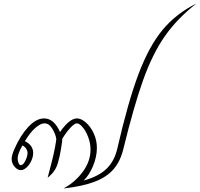

<svg xmlns="http://www.w3.org/2000/svg" viewBox="-20 -1048 1133 1088"><path d="M1093 -1028Q983 -942 913.5 -842Q844 -742 791.5 -595.5Q739 -449 678 -200Q661 -132 622.5 -88Q584 -44 515.5 -18Q447 8 340 20Q405 -15 449 -74.5Q493 -134 493 -200Q493 -236 480 -270.5Q467 -305 448.5 -327Q430 -349 416 -349Q402 -349 378.5 -323.5Q355 -298 333 -262Q333 -249 326 -206Q319 -163 309 -128Q302 -102 288.5 -81.5Q275 -61 250 -41L272 -126Q285 -176 292 -214.5Q299 -253 299 -261Q295 -288 276.5 -318.5Q258 -349 232 -349Q210 -349 180.5 -323.5Q151 -298 121 -248Q144 -237 156 -220Q168 -203 168 -181Q168 -160 157.5 -137Q147 -114 130.5 -99Q114 -84 98 -84Q79 -84 62.5 -103.5Q46 -123 46 -147Q46 -169 62 -204Q95 -280 140 -328.5Q185 -377 230 -377Q286 -377 320 -300Q374 -377 416 -377Q440 -377 466.5 -354Q493 -331 511 -292.5Q529 -254 529 -210Q529 -160 507.5 -108Q486 -56 454 -25Q539 -48 584 -92Q629 -136 645 -207Q706 -473 765.5 -630Q825 -787 901.5 -879Q978 -971 1093 -1028ZM107 -224Q80 -176 80 -150Q80 -137 85 -124.5Q90 -112 98 -112Q111 -112 123.5 -137Q136 -162 136 -181Q136 -193 129 -204.5Q122 -216 107 -224Z"/></svg>

Font: Srisakdi
Style: Regular
Weight: 400
Designer: Cadson Demak Co.,Ltd.
Foundry: Cadson Demak Co.,Ltd.
Version: Version 1.000